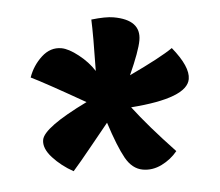

<svg xmlns="http://www.w3.org/2000/svg" viewBox="-36 -782 493 430"><g transform="rotate(5 210.5 -567.5)"><path d="M265.1 -696.8Q265.1 -672.9 251 -617.2Q315.9 -663.1 338.9 -686Q382.8 -647.9 382.8 -620.1Q382.8 -577.1 259.8 -545.9Q300.8 -507.8 369.1 -457Q357.9 -437 338.9 -423.1Q319.8 -409.2 297.9 -409.2Q273.9 -409.2 254.9 -432.6Q235.8 -456.1 209 -506.8Q204.1 -498 179.9 -454.6Q155.8 -411.1 144 -392.1Q115.2 -401.9 92.5 -419.4Q69.8 -437 69.8 -456.1Q69.8 -483.9 159.2 -548.8Q61 -584 29.8 -592.8Q34.2 -620.1 51 -642.1Q67.9 -664.1 92.8 -664.1Q108.9 -664.1 133.1 -651.1Q157.2 -638.2 173.8 -620.1Q161.1 -701.2 153.8 -733.9Q185.1 -743.2 203.1 -743.2Q265.1 -743.2 265.1 -696.8Z"/></g></svg>

Font: Sukar
Style: Bold
Weight: 700
Designer: Dario Muhafara - Ghiath Alsory
Foundry: Dario Muhafara - Ghiath Alsory
Version: Version 1.00 March 27, 2016, initial release